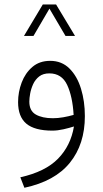

<svg xmlns="http://www.w3.org/2000/svg" viewBox="-20 -596 470 876"><path d="M175.3 -575.7H235.8L322.3 -432.1H278.8L205.6 -556.6L132.8 -432.1H89.4ZM317.4 -19Q297.9 -12.7 270.3 -6.3Q242.7 0 218.8 0Q138.2 0 100.3 -31.7Q62.5 -63.5 62.5 -129.9Q62.5 -176.3 78.9 -219.5Q95.2 -262.7 127.7 -290.5Q160.2 -318.4 209 -318.4Q261.7 -318.4 296.9 -283.4Q332 -248.5 349.6 -191.2Q367.2 -133.8 367.2 -66.4Q367.2 62 298.8 146.5Q230.5 231 91.3 260.7L72.8 212.9Q186.5 187.5 244.6 128.2Q302.7 68.8 317.4 -19ZM315.9 -71.8Q311 -155.8 286.4 -208.5Q261.7 -261.2 205.1 -261.2Q176.8 -261.2 158.9 -247.3Q141.1 -233.4 131.3 -212.2Q121.6 -190.9 117.7 -169.4Q113.8 -147.9 113.8 -132.3Q113.8 -90.3 143.3 -73.5Q172.9 -56.6 221.2 -56.6Q244.1 -56.6 269 -61Q293.9 -65.4 315.9 -71.8Z"/></svg>

Font: Vazir Thin WOL
Style: Thin-WOL
Weight: 100
Designer: Saber Rastikerdar
Foundry: Saber Rastikerdar
Version: Version 30.0.0